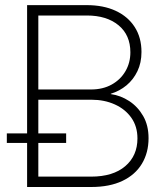

<svg xmlns="http://www.w3.org/2000/svg" viewBox="-20 -748 665 768"><path d="M88.4 0V-727.5H326.7Q394 -727.5 443.1 -704.6Q492.2 -681.6 519 -639.6Q545.9 -597.7 545.9 -540Q545.9 -497.1 529.8 -463.4Q513.7 -429.7 486.1 -406.7Q458.5 -383.8 423.3 -373V-371.6Q462.4 -366.2 496.8 -343.8Q531.2 -321.3 552.7 -283.9Q574.2 -246.6 574.2 -195.3Q574.2 -137.2 547.6 -93Q521 -48.8 469.7 -24.4Q418.5 0 344.7 0ZM133.3 -41.5H344.2Q432.1 -41.5 481 -83.3Q529.8 -125 529.8 -194.3Q529.8 -242.2 505.4 -276.9Q481 -311.5 439.2 -330.3Q397.5 -349.1 346.2 -349.1H133.3ZM133.3 -390.1H343.8Q391.6 -390.1 427 -409.9Q462.4 -429.7 481.9 -463.4Q501.5 -497.1 501.5 -538.6Q501.5 -607.9 454.1 -647Q406.7 -686 327.6 -686H133.3ZM7.3 -176.3V-214.4H244.6V-176.3Z"/></svg>

Font: Inter 28pt ExtraLight
Style: Regular
Weight: 250
Designer: Rasmus Andersson
Foundry: rsms
Version: Version 4.001;git-66647c0bb